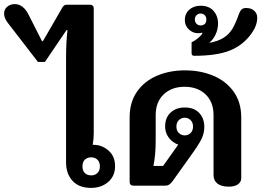

<svg xmlns="http://www.w3.org/2000/svg" viewBox="-84 -905 1274 936"><path d="M238 -114V-617Q238 -701 245 -758H240L135 -603H101L-47 -795Q-64 -818 -64 -838Q-64 -860 -48.5 -872.5Q-33 -885 -12 -885Q29 -885 55 -834L121 -704H125L221 -870Q225 -876 229.5 -879Q234 -882 242 -882H355Q363 -882 368 -877.5Q373 -873 373 -864V-254Q373 -229 368 -199H372Q413 -199 445 -171Q477 -143 477 -95Q477 -47 443.5 -18Q410 11 360 11Q301 11 269.5 -23.5Q238 -58 238 -114ZM403 -94Q403 -115 391 -126.5Q379 -138 361 -138Q342 -138 330 -127Q318 -116 318 -94Q318 -72 330 -61Q342 -50 361 -50Q379 -50 391 -61.5Q403 -73 403 -94Z M957 -52V-344Q957 -408 918 -445Q879 -482 816 -482Q753 -482 714 -445Q675 -408 675 -344V-220Q675 -150 664 -96H711L785 -200Q772 -204 760 -213Q742 -226 731.5 -245.5Q721 -265 721 -289Q721 -331 747.5 -356Q774 -381 817 -381Q862 -381 887 -354.5Q912 -328 912 -286Q912 -256 898.5 -228Q885 -200 851 -153L756 -20Q748 -10 740.5 -5Q733 0 722 0H566Q558 0 553 -4.5Q548 -9 548 -18V-333Q548 -406 583.5 -457.5Q619 -509 680.5 -535.5Q742 -562 818 -562Q894 -562 956.5 -535.5Q1019 -509 1055.5 -457.5Q1092 -406 1092 -333V-36Q1092 -18 1076 -6.5Q1060 5 1032 5Q995 5 976 -10Q957 -25 957 -52ZM857 -288Q857 -308 845 -319.5Q833 -331 817 -331Q800 -331 788 -319.5Q776 -308 776 -288Q776 -268 788 -256.5Q800 -245 817 -245Q833 -245 845 -256.5Q857 -268 857 -288Z M850 -645V-699Q866 -706 881.5 -719Q897 -732 903 -743L901 -746Q894 -743 882 -743Q856 -743 836.5 -761.5Q817 -780 817 -808Q817 -838 838.5 -857.5Q860 -877 894 -877Q935 -877 957 -852Q979 -827 979 -790Q979 -764 968 -739Q957 -714 936 -696Q980 -704 1007 -721.5Q1034 -739 1050 -766.5Q1066 -794 1082 -840Q1087 -853 1094.5 -859.5Q1102 -866 1116 -866Q1141 -866 1155.5 -852.5Q1170 -839 1170 -819Q1170 -781 1143 -743Q1102 -685 1037.5 -659Q973 -633 863 -633Q850 -633 850 -645ZM922 -810Q922 -823 914 -831Q906 -839 894 -839Q882 -839 874 -831Q866 -823 866 -810Q866 -797 874 -789Q882 -781 894 -781Q906 -781 914 -788Q922 -795 922 -810Z"/></svg>

Font: Maitree
Style: Bold
Weight: 700
Designer: CadsonDemak Team
Foundry: CadsonDemak
Version: Version 1.002